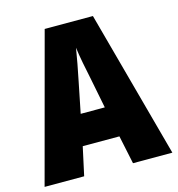

<svg xmlns="http://www.w3.org/2000/svg" viewBox="-106 -901 833 900"><g transform="rotate(-15 310.0 -450.5)"><path d="M429 -93 400 -231H222L192 -93H0L192 -808H426L620 -93ZM340 -527Q332 -564 323.5 -608.5Q315 -653 311 -685Q306 -654 298 -610.5Q290 -567 282 -529L252 -380H369Z"/></g></svg>

Font: Noto Sans Kannada UI Condensed Black
Style: Regular
Weight: 900
Width: 3
Designer: Jelle Bosma - Monotype Design Team
Foundry: Monotype Imaging Inc.
Version: Version 2.005; ttfautohint (v1.8.4.7-5d5b)